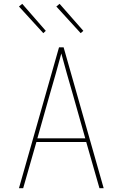

<svg xmlns="http://www.w3.org/2000/svg" viewBox="-20 -982 640 1002"><path d="M79 0 288 -735H312L521 0H499L430 -241H170L101 0ZM425 -260 360 -490Q344 -543 329.5 -596Q315 -649 300 -703Q285 -649 270.5 -596Q256 -543 240 -490L175 -260ZM401 -809 274 -948 291 -962 415 -821ZM206 -809 79 -948 96 -962 219 -821Z"/></svg>

Font: Iosevka Thin Extended
Style: Regular
Weight: 100
Width: 7
Monospace: yes
Designer: Belleve Invis
Foundry: Belleve Invis
Version: Version 32.5.0; ttfautohint (v1.8.4)